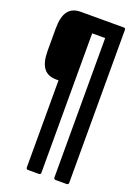

<svg xmlns="http://www.w3.org/2000/svg" viewBox="-162 -749 714 1000"><g transform="rotate(20 194.5 -249.0)"><path d="M128 185Q118 185 118 174V-308H105Q58 -308 35 -338.5Q12 -369 12 -434V-557Q12 -622 35 -652.5Q58 -683 105 -683H344Q353 -683 353 -673V174Q353 185 342 185H282Q271 185 271 174V-598H199V174Q199 185 189 185Z"/></g></svg>

Font: Sofia Sans Extra Condensed SemiBold
Style: Regular
Weight: 600
Designer: Botio Nikoltchev, Ani Petrova
Foundry: lettersoup
Version: Version 4.101